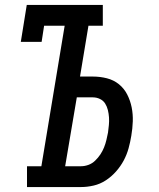

<svg xmlns="http://www.w3.org/2000/svg" viewBox="-20 -755 640 775"><path d="M89 0V-84H147L241 -651H158L148 -586H64L88 -735H395V-651H337L303 -446H355Q384 -446 411.5 -439Q439 -432 460 -415Q481 -398 493.5 -373.5Q506 -349 511.5 -321.5Q517 -294 516 -265Q515 -236 510 -207Q506 -182 499 -156.5Q492 -131 479.5 -107.5Q467 -84 448.5 -63Q430 -42 407 -27Q384 -12 358 -6Q332 0 307 0ZM307 -84Q322 -84 337 -89.5Q352 -95 364 -106.5Q376 -118 385 -131.5Q394 -145 400 -160Q406 -175 409.5 -190Q413 -205 416 -220Q418 -235 419.5 -250.5Q421 -266 420 -281Q419 -296 415.5 -310.5Q412 -325 404.5 -337Q397 -349 383.5 -355.5Q370 -362 355 -362H290L243 -84Z"/></svg>

Font: Iosevka Curly Slab MdExObl
Style: Regular
Weight: 500
Width: 7
Italic angle: -9°
Monospace: yes
Designer: Belleve Invis
Foundry: Belleve Invis
Version: Version 11.1.0; ttfautohint (v1.8.3)